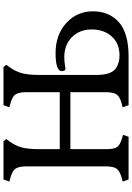

<svg xmlns="http://www.w3.org/2000/svg" viewBox="152 -910 758 1102"><g transform="rotate(-90 531.0 -359.0)"><path d="M652 -517V-183Q652 -95 694 -70Q725 -52 763 -52Q833 -52 873 -97Q913 -142 913 -211.5Q913 -281 869 -325Q825 -369 754 -369Q730 -369 710 -365.5Q690 -362 688 -362Q674 -362 674 -384Q674 -419 778 -419Q882 -419 949.5 -358Q1017 -297 1017 -204.5Q1017 -112 955 -56Q893 0 757 0H478L466 -34L489 -40Q527 -50 540 -69Q553 -88 553 -133V-334H226V-126Q226 -83 238 -66Q250 -49 287 -38L308 -32L297 0H52L40 -34L63 -40Q101 -51 114 -69Q127 -87 127 -133V-585Q127 -631 114 -649Q101 -667 63 -678L40 -684L52 -718H271L284 -702L271 -684Q246 -651 236 -614Q226 -577 226 -517V-395H553V-585Q553 -630 540 -649Q527 -668 489 -678L466 -684L478 -718H697L710 -702L697 -684Q672 -649 662 -612.5Q652 -576 652 -517Z"/></g></svg>

Font: Gabriela
Style: Regular
Weight: 400
Designer: Eduardo Rodriguez Tunni
Foundry: Eduardo Rodriguez Tunni
Version: Version 1.003